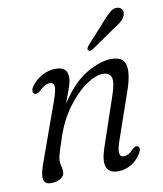

<svg xmlns="http://www.w3.org/2000/svg" viewBox="-77 -717 668 789"><g transform="rotate(-10 257.0 -322.5)"><path d="M70 -364.5Q63.5 -367.5 63 -376.2Q62.5 -385 69 -394.5Q86 -420.5 114.5 -435.8Q143 -451 172.5 -451Q221.5 -451 221.5 -407.5Q221.5 -391.5 214 -369Q206.5 -346.5 189.5 -302Q242.5 -383.5 300.8 -417.2Q359 -451 404 -451Q456 -451 463.2 -413.2Q470.5 -375.5 446 -307L379 -113.5Q356 -48 386.5 -48Q395.5 -48 405 -52.8Q414.5 -57.5 428 -71.5Q441.5 -83.5 449 -79Q462.5 -72 450.5 -50Q434 -22 408.2 -6.8Q382.5 8.5 353 8.5Q277.5 8.5 313.5 -97L383 -302Q401 -354.5 394.5 -375.5Q388 -396.5 360 -396.5Q328.5 -396.5 287.5 -368Q246.5 -339.5 208 -286.8Q169.5 -234 146 -160.5Q131.5 -117 127.2 -100.8Q123 -84.5 123 -75Q123 -64 126.2 -52.8Q129.5 -41.5 129.5 -28.5Q129.5 -11.5 113.2 -1.5Q97 8.5 72 8.5Q47.5 8.5 42.8 -12.2Q38 -33 56 -80.5L144 -325.5Q158 -365 156.5 -381Q155 -397 138.5 -397Q119 -397 94 -373Q79 -360 70 -364.5ZM402.5 -610Q421.5 -632 436.8 -644.5Q452 -657 469 -653.5Q482 -651 486.2 -640Q490.5 -629 485 -616.5Q479.5 -603.5 466.8 -593Q454 -582.5 435.5 -571.5L336 -503Q323 -495.5 317.5 -503Q314 -507 316.8 -512.5Q319.5 -518 324 -523.5Z"/></g></svg>

Font: Fraunces 72pt SuperSoft Light
Style: Italic
Weight: 300
Italic angle: -16°
Version: Version 1.000;[b76b70a41]